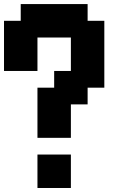

<svg xmlns="http://www.w3.org/2000/svg" viewBox="-20 -937 623 957"><path d="M83.3 -916.7H416.7V-833.3H500V-500H416.7V-416.7H333.3V-250H166.7V-500H250V-583.3H333.3V-750H166.7V-583.3H0V-833.3H83.3ZM166.7 -166.7H333.3V0H166.7Z"/></svg>

Font: Galmuri11 Bold
Style: Regular
Weight: 700
Designer: Lee Minseo (quiple)
Version: Version 2.397;hotconv 1.1.1;makeotfexe 2.6.0 DEVELOPMENT